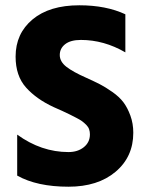

<svg xmlns="http://www.w3.org/2000/svg" viewBox="-20 -698 554 726"><path d="M454 -644V-500Q373 -547 286 -547Q247 -547 226.5 -531Q206 -515 206 -490Q206 -465 231 -445.5Q256 -426 306 -404Q337 -390 357.5 -379.5Q378 -369 404.5 -350.5Q431 -332 446.5 -311.5Q462 -291 473 -261Q484 -231 484 -196Q484 -105 417 -48.5Q350 8 239 8Q120 8 45 -34V-189Q136 -123 239 -123Q274 -123 297 -141.5Q320 -160 320 -190Q320 -200 317 -209Q314 -218 306 -226Q298 -234 290.5 -239.5Q283 -245 268.5 -252.5Q254 -260 244 -265Q234 -270 214.5 -279Q195 -288 183 -293Q118 -323 78.5 -367Q39 -411 39 -484Q39 -571 103 -624.5Q167 -678 280 -678Q381 -678 454 -644Z"/></svg>

Font: Hind Bold
Style: Regular
Weight: 700
Designer: Manushi Parikh, Satya Rajpurohit
Foundry: Indian Type Foundry
Version: Version 1.201;PS 1.0;hotconv 1.0.78;makeotf.lib2.5.61930; tt